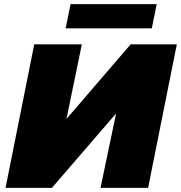

<svg xmlns="http://www.w3.org/2000/svg" viewBox="-20 -916 882 936"><path d="M7 0 147 -700H379L304 -336L617 -700H842L702 0H470L546 -363L233 0ZM300 -778 324 -896H744L720 -778Z"/></svg>

Font: Montserrat Black
Style: Italic
Weight: 900
Italic angle: -11.3°
Designer: Julieta Ulanovsky
Foundry: Julieta Ulanovsky
Version: Version 9.000; ttfautohint (v1.8.4.7-5d5b)